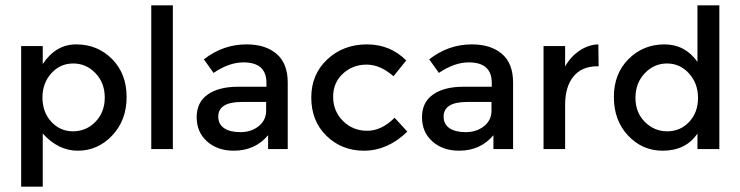

<svg xmlns="http://www.w3.org/2000/svg" viewBox="-20 -555 2756 715"><path d="M451.5 -193.8Q451.5 -107.2 397.9 -50.5Q344.3 6.2 270.1 6.2Q196.9 6.2 139.2 -57.7V140.2H58.8V-383.5H139.2V-316.5Q187.6 -389.7 263.9 -389.7Q343.3 -389.7 397.4 -335.1Q451.5 -280.4 451.5 -193.8ZM251.5 -66Q301 -66 335.6 -101.5Q370.1 -137.1 370.1 -191.8Q370.1 -246.4 335.6 -282.5Q301 -318.6 252.6 -318.6Q204.1 -318.6 171.1 -282Q138.1 -245.4 138.1 -191.8Q138.1 -137.1 171.1 -101.5Q204.1 -66 251.5 -66Z M623.7 0H543.3V-535.1H623.7Z M1051.5 0H978.4V-51.5Q929.9 6.2 850.5 6.2Q789.7 6.2 751 -28.4Q712.4 -62.9 712.4 -118.6Q712.4 -174.2 753.6 -203.1Q794.8 -232 867 -232H972.2V-246.4Q972.2 -322.7 886.6 -322.7Q833 -322.7 775.3 -283.5L739.2 -334Q810.3 -389.7 897.9 -389.7Q969.1 -389.7 1010.3 -354.1Q1051.5 -318.6 1051.5 -247.4ZM971.1 -175.3H880.4Q792.8 -175.3 792.8 -120.6Q792.8 -92.8 814.4 -77.8Q836.1 -62.9 875.3 -62.9Q915.5 -62.9 943.3 -85.1Q971.1 -107.2 971.1 -143.3Z M1139.2 -191.8Q1139.2 -278.4 1199 -334Q1258.8 -389.7 1346.4 -389.7Q1433 -389.7 1492.8 -329.9L1445.4 -271.1Q1395.9 -314.4 1345.4 -314.4Q1293.8 -314.4 1257.2 -280.9Q1220.6 -247.4 1220.6 -194.8Q1220.6 -141.2 1257.2 -104.6Q1293.8 -68 1347.4 -68Q1401 -68 1449.5 -116.5L1496.9 -64.9Q1423.7 6.2 1335.1 6.2Q1252.6 6.2 1195.9 -49Q1139.2 -104.1 1139.2 -191.8Z M1890.7 0H1817.5V-51.5Q1769.1 6.2 1689.7 6.2Q1628.9 6.2 1590.2 -28.4Q1551.5 -62.9 1551.5 -118.6Q1551.5 -174.2 1592.8 -203.1Q1634 -232 1706.2 -232H1811.3V-246.4Q1811.3 -322.7 1725.8 -322.7Q1672.2 -322.7 1614.4 -283.5L1578.4 -334Q1649.5 -389.7 1737.1 -389.7Q1808.2 -389.7 1849.5 -354.1Q1890.7 -318.6 1890.7 -247.4ZM1810.3 -175.3H1719.6Q1632 -175.3 1632 -120.6Q1632 -92.8 1653.6 -77.8Q1675.3 -62.9 1714.4 -62.9Q1754.6 -62.9 1782.5 -85.1Q1810.3 -107.2 1810.3 -143.3Z M2084.5 -164.9V0H2004.1V-383.5H2084.5V-307.2Q2104.1 -343.3 2137.6 -366Q2171.1 -388.7 2208.2 -389.7L2209.3 -308.2H2205.2Q2146.4 -308.2 2115.5 -270.1Q2084.5 -232 2084.5 -164.9Z M2266 -193.8Q2266 -280.4 2320.6 -335.1Q2375.3 -389.7 2454.6 -389.7Q2530.9 -389.7 2577.3 -324.7V-535.1H2658.8V0H2577.3V-57.7Q2534 6.2 2447.4 6.2Q2372.2 6.2 2319.1 -50Q2266 -106.2 2266 -193.8ZM2464.9 -66Q2513.4 -66 2546.4 -101Q2579.4 -136.1 2579.4 -190.7Q2579.4 -244.3 2545.9 -281.4Q2512.4 -318.6 2463.9 -318.6Q2415.5 -318.6 2380.9 -282Q2346.4 -245.4 2346.4 -190.7Q2346.4 -136.1 2381.4 -101Q2416.5 -66 2464.9 -66Z"/></svg>

Font: NATS
Style: Regular
Weight: 400
Designer: Purushoth Kumar Guthula
Foundry: Silicon Andhra, USA.
Version: Version 1.0.4; ttfautohint (v1.2.25-373a) -l 7 -r 28 -G 50 -